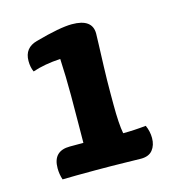

<svg xmlns="http://www.w3.org/2000/svg" viewBox="-77 -741 550 591"><g transform="rotate(-15 198.5 -445.5)"><path d="M269 -308Q304 -308 342 -312Q351 -292 351 -271Q351 -248 339 -233Q327 -218 302 -218Q294 -218 251 -219Q208 -220 156 -220Q89 -220 52 -219Q46 -237 46 -256Q46 -311 100 -311H143Q143 -320 143.5 -372.5Q144 -425 144 -462Q144 -522 141 -579Q90 -576 52 -563Q45 -578 45 -598Q45 -640 86 -651Q165 -673 203 -673Q268 -673 268 -626Q268 -621 267 -593Q266 -565 264.5 -522Q263 -479 263 -437V-401Q263 -339 269 -308Z"/></g></svg>

Font: Overlock
Style: Black
Weight: 900
Designer: Dario Muhafara
Foundry: Dario Manuel Muhafara
Version: Version 1.001